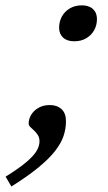

<svg xmlns="http://www.w3.org/2000/svg" viewBox="-86 -504 392 700"><path d="M-65.5 140Q-17 110 10 87Q37 64 47.5 46Q58 28 58 11.5Q58 -2 52.2 -11.2Q46.5 -20.5 38.5 -27.8Q30.5 -35 24.5 -41Q18.5 -47 18.5 -53.5Q18.5 -70.5 28 -86Q37.5 -101.5 54.8 -111.2Q72 -121 95.5 -121Q122 -121 138.2 -106.2Q154.5 -91.5 154.5 -62Q154.5 -35 145.8 -8.5Q137 18 115 46.2Q93 74.5 54.5 106.2Q16 138 -44.5 176ZM212.5 -484.5Q238.5 -484.5 253 -471Q267.5 -457.5 267.5 -434.5Q267.5 -412.5 257.5 -394.2Q247.5 -376 229 -364.8Q210.5 -353.5 184.5 -353.5Q158.5 -353.5 144 -367Q129.5 -380.5 129.5 -403Q129.5 -425 139.5 -443.5Q149.5 -462 168.2 -473.2Q187 -484.5 212.5 -484.5Z"/></svg>

Font: Newsreader 11pt
Style: Italic
Weight: 400
Italic angle: -17°
Version: Version 1.003